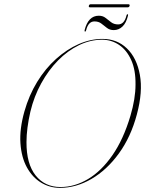

<svg xmlns="http://www.w3.org/2000/svg" viewBox="-20 -898 701 928"><path d="M475.5 -710Q545.5 -710 593.2 -664.2Q641 -618.5 656 -536.5Q671 -454.5 641.5 -345Q612.5 -236 554.5 -156.2Q496.5 -76.5 422.2 -33.2Q348 10 270 10Q220 10 178.2 -15.5Q136.5 -41 110 -89Q83.5 -137 78.8 -205.5Q74 -274 98 -359.5Q120 -437.5 159.5 -502Q199 -566.5 250.8 -613Q302.5 -659.5 360.2 -684.8Q418 -710 475.5 -710ZM272.5 6Q340.5 6 405.2 -32.5Q470 -71 523.2 -147.5Q576.5 -224 610.5 -338.5Q635 -421.5 635 -489Q636 -559.5 614.2 -607.8Q592.5 -656 555.5 -681Q518.5 -706 473 -706Q416 -706 361.5 -679.5Q307 -653 260.5 -605.8Q214 -558.5 179.2 -495.2Q144.5 -432 127 -359Q117.5 -318 112.8 -281Q108 -244 108 -211.5Q107.5 -106 152.2 -50Q197 6 272.5 6ZM530 -752.5Q510.5 -752.5 497 -763Q483.5 -773.5 470 -784Q456.5 -794.5 436.5 -794.5Q407 -794.5 396.5 -752.5Q395 -745.5 391.5 -745.5Q387.5 -745.5 389 -752.5Q406.5 -822 457.5 -822Q477 -822 490.2 -811.5Q503.5 -801 517.2 -790.5Q531 -780 551 -780Q580.5 -780 591 -822Q592.5 -829 596.5 -829Q600.5 -829 598.5 -822Q590 -787 572 -769.8Q554 -752.5 530 -752.5ZM409.5 -870Q411 -877.5 419 -877.5H600Q608 -877.5 606.5 -870Q604.5 -862.5 596.5 -862.5H415.5Q407.5 -862.5 409.5 -870Z"/></svg>

Font: Fraunces 144pt Thin
Style: Italic
Weight: 100
Italic angle: -16°
Version: Version 1.000;[b76b70a41]